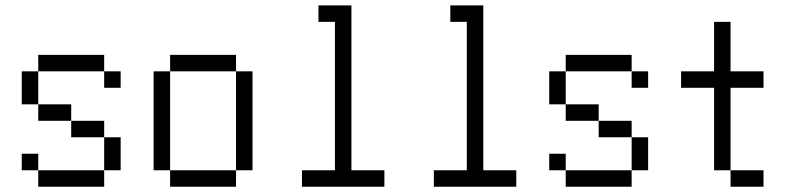

<svg xmlns="http://www.w3.org/2000/svg" viewBox="-20 -708 3040 728"><path d="M437.5 -375V-437.5H375V-375ZM125 -62.5V0H375V-62.5ZM125 -62.5V-125H62.5V-62.5ZM375 -62.5H437.5Q437.5 -62.5 437.5 -187.5H375Q375 -187.5 375 -62.5ZM375 -187.5V-250H250V-187.5ZM250 -250V-312.5H125V-250ZM125 -312.5Q125 -312.5 125 -437.5H62.5Q62.5 -437.5 62.5 -312.5ZM125 -437.5H375V-500H125Z M625 -62.5V0H875V-62.5ZM625 -62.5Q625 -62.5 625 -437.5H562.5Q562.5 -437.5 562.5 -62.5ZM875 -62.5H937.5Q937.5 -62.5 937.5 -437.5H875Q875 -437.5 875 -62.5ZM625 -437.5H875V-500H625Z M1437.5 0V-62.5H1312.5Q1312.5 -62.5 1312.5 -687.5H1187.5V-625H1250V-62.5H1125V0Z M1937.5 0V-62.5H1812.5Q1812.5 -62.5 1812.5 -687.5H1687.5V-625H1750V-62.5H1625V0Z M2437.5 -375V-437.5H2375V-375ZM2125 -62.5V0H2375V-62.5ZM2125 -62.5V-125H2062.5V-62.5ZM2375 -62.5H2437.5Q2437.5 -62.5 2437.5 -187.5H2375Q2375 -187.5 2375 -62.5ZM2375 -187.5V-250H2250V-187.5ZM2250 -250V-312.5H2125V-250ZM2125 -312.5Q2125 -312.5 2125 -437.5H2062.5Q2062.5 -437.5 2062.5 -312.5ZM2125 -437.5H2375V-500H2125Z M2875 0V-62.5H2750V0ZM2875 -375V-437.5H2750V-625H2687.5V-437.5H2562.5V-375H2687.5V-62.5H2750V-375Z"/></svg>

Font: CalcUnifontExMono
Style: Regular
Weight: 500
Version: Version 15.0.06